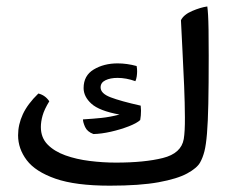

<svg xmlns="http://www.w3.org/2000/svg" viewBox="-20 -570 710 601"><path d="M323.7 11.2Q216.3 11.2 153.6 -10.7Q90.8 -32.7 63.7 -68.6Q36.6 -104.5 36.6 -146.5Q36.6 -180.2 51.5 -212.4Q66.4 -244.6 100.1 -277.3Q121.6 -272 134.3 -252.9Q118.7 -227.5 113.3 -208.3Q107.9 -189 107.9 -172.4Q107.9 -139.2 128.9 -117.7Q149.9 -96.2 184.6 -83.7Q219.2 -71.3 260.7 -66.2Q302.2 -61 342.8 -61Q432.1 -61 489.7 -75.4Q547.4 -89.8 555.2 -134.8Q559.1 -158.7 558.8 -202.6Q558.6 -246.6 556.4 -300.5Q554.2 -354.5 551.3 -408.7Q548.3 -462.9 546.4 -506.8Q555.2 -524.4 581.5 -535.6Q607.9 -546.9 628.9 -549.8Q630.4 -539.1 631.3 -522.9Q632.3 -506.8 632.8 -477.1Q633.3 -447.3 633.3 -395Q633.3 -304.2 632.1 -245.8Q630.9 -187.5 627.9 -152.1Q625 -116.7 619.9 -96.4Q614.7 -76.2 606.4 -61.5Q596.7 -43.9 565.9 -27.1Q535.2 -10.3 476.3 0.5Q417.5 11.2 323.7 11.2ZM272.5 -150.4Q252.9 -157.7 246.3 -172.6Q239.7 -187.5 239.7 -196.3Q271.5 -198.2 297.6 -200.9Q323.7 -203.6 354 -211.4Q290.5 -223.1 266.1 -245.4Q241.7 -267.6 241.7 -294.4Q241.7 -333.5 273.4 -352.5Q305.2 -371.6 348.1 -371.6Q377.4 -371.6 407.7 -363.3Q409.2 -355.5 409.2 -346.7Q409.2 -339.4 408 -330.8Q406.7 -322.3 403.8 -315.9Q375 -326.2 348.1 -326.2Q325.2 -326.2 310.1 -318.8Q294.9 -311.5 294.9 -296.4Q294.9 -277.3 326.2 -265.4Q357.4 -253.4 420.4 -239.3Q421.4 -231 421.4 -223.6Q421.4 -208 418.9 -194.3Q408.7 -184.6 383.1 -174.6Q357.4 -164.6 327.1 -157.7Q296.9 -150.9 272.5 -150.4Z"/></svg>

Font: Harmattan Medium
Style: Regular
Weight: 500
Designer: George W. Nuss III and SIL International
Foundry: SIL International
Version: Version 4.000